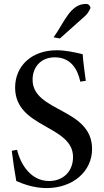

<svg xmlns="http://www.w3.org/2000/svg" viewBox="-20 -945 531 978"><path d="M285 -749 415 -865C425 -874 434 -889 441 -904C440 -915 432 -925 418 -925C337 -925 308 -831 253 -755ZM417 -533C409 -594 404 -629 401 -669C363 -678 315 -689 269 -689C140 -689 57 -608 57 -499C57 -291 352 -309 352 -145C352 -73 303 -23 230 -23C140 -23 86 -103 67 -182C58 -181 49 -178 40 -177C46 -126 56 -59 63 -23C97 -8 153 13 217 13C353 13 449 -73 449 -186C449 -396 146 -373 146 -539C146 -603 188 -653 259 -653C338 -653 375 -596 389 -529C399 -531 407 -532 417 -533Z"/></svg>

Font: Sibila
Style: Regular
Weight: 400
Designer: Stefan Peev
Foundry: Context Ltd
Version: Version 1.000